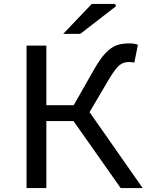

<svg xmlns="http://www.w3.org/2000/svg" viewBox="-20 -949 749 969"><path d="M114 -719H214V-418H352L455 -599Q486 -653 512.5 -681Q539 -709 566 -719.5Q593 -730 630 -730Q661 -730 676 -723L658 -633Q645 -636 630 -636Q603 -636 583 -620Q563 -604 531 -551L432 -383L700 0H589L351 -338H214V0H114ZM443 -929H560L566 -918L385 -778H299Z"/></svg>

Font: Nebula Sans Medium
Style: Regular
Weight: 500
Designer: Paul D. Hunt for Adobe (as Source Sans)
Foundry: Nebula Entertainment & Broadcasting LLC
Version: Version 1.010